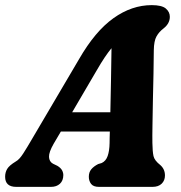

<svg xmlns="http://www.w3.org/2000/svg" viewBox="-49 -729 706 749"><path d="M160.5 -168.5Q141.5 -135.5 142.2 -117Q143 -98.5 157.5 -90.5L175 -82Q188 -74 193 -64.8Q198 -55.5 198 -46Q198 -24.5 184.8 -12.2Q171.5 0 150 0H14.5Q-29 0 -29 -39.5Q-29 -56.5 -21 -70Q-13 -83.5 12.5 -99Q26.5 -106.5 42 -130.8Q57.5 -155 74 -183.5L259.5 -498.5Q322 -607 393.5 -658Q465 -709 543 -709Q582 -709 597.8 -695.8Q613.5 -682.5 613.5 -663.5Q613.5 -637.5 589.5 -618.5Q571.5 -605 561.5 -587Q551.5 -569 551 -533Q551 -494 549.8 -442.5Q548.5 -391 547.5 -338.2Q546.5 -285.5 545.8 -240.8Q545 -196 545.5 -171Q546 -137.5 549.8 -120.2Q553.5 -103 576.5 -85Q594.5 -69 594.5 -44.5Q594.5 -25 581.8 -12.5Q569 0 546 0H337Q315 0 306.2 -11.8Q297.5 -23.5 297.5 -39.5Q297.5 -57 307 -68.5Q316.5 -80 334 -89L347.5 -93Q364 -100.5 371 -120.5Q378 -140.5 378.5 -171Q378.5 -181 378.8 -192.2Q379 -203.5 379.5 -216H188.5ZM328 -454 232.5 -291H381.5Q382.5 -350 384 -415.8Q385.5 -481.5 386 -541Q373.5 -526 359.2 -504.8Q345 -483.5 328 -454Z"/></svg>

Font: Fraunces 144pt SuperSoft
Style: Bold Italic
Weight: 700
Italic angle: -16°
Version: Version 1.000;[0bf87f6ff]